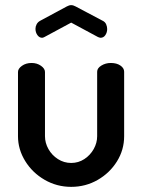

<svg xmlns="http://www.w3.org/2000/svg" viewBox="-20 -719 553 747"><path d="M257 8Q201 8 153.5 -19.5Q106 -47 78 -92.5Q50 -138 50 -189V-439Q50 -452 65.5 -463Q81 -474 103 -474Q124 -474 139.5 -463Q155 -452 155 -439V-189Q155 -163 168.5 -139Q182 -115 205.5 -100Q229 -85 257 -85Q285 -85 308 -100Q331 -115 344.5 -139Q358 -163 358 -189V-440Q358 -454 374.5 -464Q391 -474 411 -474Q434 -474 448.5 -464Q463 -454 463 -440V-189Q463 -136 435 -91Q407 -46 360 -19Q313 8 257 8ZM144 -572Q133 -572 125.5 -582.5Q118 -593 118 -607Q118 -616 122.5 -624.5Q127 -633 136 -638L240 -694Q249 -699 257 -699Q265 -699 274 -694L378 -639Q389 -634 393 -624.5Q397 -615 397 -606Q397 -593 390 -582.5Q383 -572 371 -572Q369 -572 366.5 -573Q364 -574 361 -575L257 -631L153 -575Q151 -574 148.5 -573Q146 -572 144 -572Z"/></svg>

Font: Dosis SemiBold
Style: Regular
Weight: 600
Designer: EdgarTolentino, PabloImpallari, IginoMarini
Foundry: EdgarTolentino, PabloImpallari, IginoMarini
Version: Version 3.001; ttfautohint (v1.8.2)